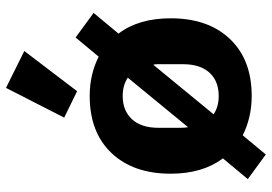

<svg xmlns="http://www.w3.org/2000/svg" viewBox="-153 -694 906 640"><g transform="rotate(-90 300.0 -374.0)"><path d="M23 -1 92 -84Q41 -152 41 -258Q41 -383 110 -455.5Q179 -528 300 -528Q338 -528 371 -520Q404 -512 431 -498L495 -575L577 -515L508 -432Q559 -365 559 -258Q559 -133 490 -60.5Q421 12 300 12Q263 12 229.5 4Q196 -4 169 -18L105 59ZM300 -418Q251 -418 222.5 -387Q194 -356 194 -299V-225Q194 -219 194.5 -212Q195 -205 196 -200L361 -401Q336 -418 300 -418ZM300 -98Q350 -98 378 -129Q406 -160 406 -217V-291Q406 -297 406 -304Q406 -311 404 -316L239 -115Q264 -98 300 -98ZM316 -570 228 -613 327 -807 450 -746Z"/></g></svg>

Font: Lilex Nerd Font
Style: Bold
Weight: 700
Designer: Mike Abbink, Paul van der Laan, Pieter van Rosmalen, Mikhael Khrustik
Foundry: Mikhael Khrustik
Version: Version 2.400; ttfautohint (v1.8.4.7-5d5b);Nerd Fonts 3.3.0